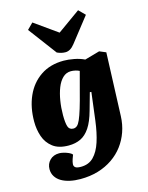

<svg xmlns="http://www.w3.org/2000/svg" viewBox="-149 -909 947 1229"><g transform="rotate(-15 324.5 -294.0)"><path d="M439 -291 429 -292 397 -178Q378 -109 351.5 -69.5Q325 -30 290.5 -13.5Q256 3 211 3Q145 3 106.5 -26.5Q68 -56 52 -102.5Q36 -149 36 -202Q36 -296 69 -370Q102 -444 165.5 -487Q229 -530 319 -530Q348 -530 386 -523Q424 -516 455 -501L554 -529L597 -511L581 -92Q579 -38 562 10.5Q545 59 515 99Q485 139 442 168.5Q399 198 345.5 214Q292 230 228 230Q191 230 159 223Q127 216 103 202Q79 188 65.5 166.5Q52 145 52 118Q52 83 75.5 59Q99 35 138 35Q150 35 166.5 39Q183 43 199 50Q215 57 222 66L212 93Q206 111 205 125Q204 139 214 147Q224 155 251 155Q303 155 335.5 122Q368 89 387 30.5Q406 -28 416 -107ZM268 -94Q281 -94 292 -103Q303 -112 314 -137Q325 -162 338.5 -206Q352 -250 370 -320L402 -440Q391 -446 375.5 -449.5Q360 -453 346 -453Q315 -453 292 -431Q269 -409 254.5 -372Q240 -335 232.5 -289Q225 -243 225 -194Q225 -143 233 -118.5Q241 -94 268 -94ZM150 -779 189 -818 341 -710 492 -818 533 -777 406 -615Q391 -596 376 -587.5Q361 -579 345 -579Q331 -579 317 -582.5Q303 -586 290 -592Z"/></g></svg>

Font: Literata 18pt ExtraBold
Style: Italic
Weight: 800
Italic angle: -2°
Designer: Latin by Veronika Burian and Jose Scaglione. Greek by Irene Vlachou. Cyrillic by Vera Evstafieva
Foundry: TypeTogether
Version: Version 3.103;gftools[0.9.29]